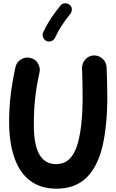

<svg xmlns="http://www.w3.org/2000/svg" viewBox="-20 -1074 699 1161"><path d="M161.6 -724.1C155.8 -725.6 149.9 -726.1 144.5 -726.1C131.3 -726.1 117.2 -721.2 102.5 -711.9C87.4 -702.1 77.6 -687 73.2 -667C60.1 -606.4 50.8 -550.3 44.4 -498.5C38.1 -446.3 35.2 -391.6 35.2 -334.5C35.2 -253.9 45.4 -183.6 65.9 -123.5C106.9 -2.9 190.9 66.9 320.3 66.9C397 66.9 458 44.4 503.4 0C548.3 -44.4 580.6 -108.4 600.1 -191.4C619.1 -274.4 628.9 -373 628.9 -487.8C628.9 -538.1 626.5 -632.3 624.5 -668C623 -688.5 615.2 -705.6 600.6 -718.8C585.4 -731.9 568.8 -738.8 549.8 -738.8H546.9C526.9 -737.8 509.8 -730 496.6 -715.3C482.9 -700.2 476.1 -683.1 476.1 -664.1V-661.1C478 -626.5 479.5 -535.2 479.5 -487.8C479.5 -357.4 467.8 -256.8 443.8 -187C419.9 -116.7 378.4 -81.5 320.3 -81.5C224.6 -81.5 184.6 -165 184.6 -319.3C184.6 -437.5 194.3 -523.4 218.8 -635.7C220.2 -641.6 220.7 -647.5 220.7 -652.8C220.7 -666 215.8 -680.2 206.5 -695.3C196.8 -710.4 181.6 -719.7 161.6 -724.1ZM399.9 -1045.4C393.1 -1050.8 385.3 -1053.7 376 -1053.7C372.6 -1053.7 357.9 -1056.2 344.7 -1039.1C308.1 -993.7 272 -945.3 241.2 -878.4C238.8 -873.5 237.8 -868.7 237.8 -863.8C237.8 -853.5 242.7 -834.5 260.7 -826.2C265.6 -823.7 270.5 -822.8 275.4 -822.8C285.6 -822.8 304.7 -827.1 313 -846.2C339.8 -904.3 369.1 -945.3 405.8 -990.7C411.1 -998 414.1 -1005.9 414.1 -1015.1C414.1 -1017.6 417 -1032.2 399.9 -1045.4Z"/></svg>

Font: Mikhak ExtraBold
Style: Regular
Weight: 800
Designer: Amin Abedi
Version: Version 3.2